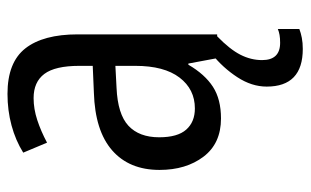

<svg xmlns="http://www.w3.org/2000/svg" viewBox="-174 -412 809 500"><g transform="rotate(-90 230.0 -161.5)"><path d="M236 -546Q318 -546 354.5 -499.5Q391 -453 391 -363V0H329L315 -75H312Q287 -32 254.5 -11Q222 10 172 10Q107 10 72.5 -35.5Q38 -81 38 -150Q38 -229 89 -273.5Q140 -318 239 -321L309 -324V-359Q309 -422 288 -450Q267 -478 225 -478Q197 -478 168 -468.5Q139 -459 109 -443L83 -505Q115 -525 154 -535.5Q193 -546 236 -546ZM252 -262Q183 -259 153 -231Q123 -203 123 -151Q123 -103 143 -80.5Q163 -58 198 -58Q248 -58 278.5 -98Q309 -138 309 -213V-265ZM324 117Q324 164 369 164Q381 164 389.5 162.5Q398 161 405 158V214Q395 218 382 220.5Q369 223 353 223Q255 223 255 129Q255 90 279.5 52.5Q304 15 339 -13L386 0Q352 33 338 60.5Q324 88 324 117Z"/></g></svg>

Font: Noto Sans Gurmukhi Condensed
Style: Regular
Weight: 400
Width: 3
Designer: Jelle Bosma - Monotype Design Team
Foundry: Monotype Imaging Inc.
Version: Version 2.004; ttfautohint (v1.8.4.7-5d5b)